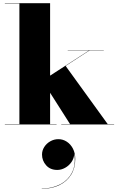

<svg xmlns="http://www.w3.org/2000/svg" viewBox="-20 -770 726 1188"><path d="M240 186.3Q240 161.1 254 139.3Q268 117.5 291.2 104.3Q314.4 91.1 341.6 91.1Q369.2 91.1 393 106.5Q416.8 121.9 431.2 149.5Q445.6 177.1 445.6 214.3Q445.6 270.3 419.6 311.7Q393.6 353.1 347 375.7Q300.4 398.3 238.4 398.3V396.7Q300.4 396.7 350.2 371.5Q400 346.3 425.2 297.9Q450.4 249.5 439.6 180.3Q438.4 209.1 422.6 232.1Q406.8 255.1 383 268.3Q359.2 281.5 334.4 281.5Q290.8 281.5 265.4 252.7Q240 223.9 240 186.3ZM10 -2H100V-748H10V-750H290V-302L531 -458H399V-460H622V-458H534L386 -362L646.5 -2H686V0H359V-2H413.5L290 -196V-2H330V0H10Z"/></svg>

Font: Bodoni* 96pt Fatface
Style: Regular
Weight: 900
Version: Version 2.3